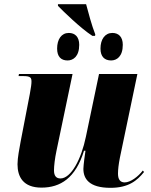

<svg xmlns="http://www.w3.org/2000/svg" viewBox="-20 -891 726 921"><path d="M423 -719H436L437 -726C420 -769 404 -830 393 -871H258V-863C282 -838 367 -755 423 -719ZM304 -601C331 -601 360 -620 360 -676C360 -714 340 -733 310 -733C275 -733 254 -703 254 -658C254 -619 273 -601 304 -601ZM513 -601C540 -601 569 -620 569 -676C569 -714 549 -733 519 -733C484 -733 462 -703 462 -658C462 -619 482 -601 513 -601ZM510 10C597 10 638 -25 671 -66L665 -73C643 -44 606 -16 578 -16C557 -16 546 -30 546 -58C546 -78 549 -103 555 -134L639 -536H455L392 -235C370 -128 321 -35 270 -35C250 -35 239 -47 239 -74C239 -94 243 -131 251 -168L328 -536H71L69 -526H93C128 -526 131 -517 131 -499C131 -488 129 -473 123 -440L79 -212C73 -178 64 -135 64 -103C64 -43 91 9 179 9C270 9 343 -37 383 -168H390C388 -158 380 -96 380 -81C380 -34 407 10 510 10Z"/></svg>

Font: Noto Serif Display SemiCondensed Black
Style: Italic
Weight: 900
Width: 4
Italic angle: -12°
Designer: Monotype Design Team
Foundry: Monotype Imaging Inc.
Version: Version 2.009